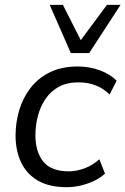

<svg xmlns="http://www.w3.org/2000/svg" viewBox="-20 -773 524 802"><path d="M258.3 8.9Q186.2 8.9 138.9 -18.3Q91.7 -45.5 68.3 -94.4Q45 -143.3 45 -207.2Q45 -260.6 60.1 -312.1Q75.3 -363.6 106.9 -404.9Q138.5 -446.2 187.8 -470.8Q237.2 -495.3 305 -495.3Q353.5 -495.3 397.1 -479.2Q440.8 -463.1 467.2 -436L437.8 -378.1Q412.6 -403.4 380 -416.2Q347.5 -429 307.7 -429Q259.4 -429 225.1 -410.1Q190.9 -391.2 169.5 -358.9Q148.1 -326.7 138 -287.6Q127.9 -248.5 127.9 -207.6Q127.9 -139.5 160.6 -98.4Q193.4 -57.3 267.9 -57.3Q298.5 -57.3 332.4 -69.6Q366.3 -82 394.9 -107.7L418.6 -47.8Q399.6 -30.2 372.9 -17.4Q346.2 -4.7 316.5 2.1Q286.8 8.9 258.3 8.9ZM275.9 -551.3 187.5 -752.8H242.6L317.4 -605.4L426.9 -752.8H483.6L352.6 -551.3Z"/></svg>

Font: Nunito Sans 12pt ExtraLight
Style: Italic
Weight: 200
Italic angle: -9°
Designer: Vernon Adams
Foundry: Vernon Adams
Version: Version 3.101;gftools[0.9.27]